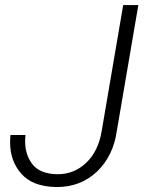

<svg xmlns="http://www.w3.org/2000/svg" viewBox="-20 -731 579 761"><path d="M382.8 -210.4C374 -157.7 353.5 -116.2 321.8 -85.9C290 -55.7 252.4 -40.5 209.5 -40.5C207.5 -40.5 206.1 -40.5 204.1 -40.5C160.2 -42 128.4 -54.7 108.9 -79.6C89.4 -104.5 79.6 -134.8 79.6 -170.4C79.6 -178.7 80.1 -187 81.1 -195.8H21.5C20.5 -186 20 -176.8 20 -167.5C20 -117.7 34.7 -76.2 64.5 -42.5C93.8 -8.8 139.2 8.8 200.2 10.3C202.1 10.3 204.1 10.3 206.1 10.3C268.6 10.3 321.3 -10.3 364.3 -50.8C407.2 -91.8 433.6 -145.5 442.9 -211.4L528.3 -710.9H468.3Z"/></svg>

Font: Roboto Light
Style: Italic
Weight: 300
Italic angle: -12°
Designer: Google
Version: Version 2.137; 2017